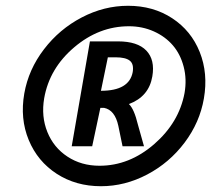

<svg xmlns="http://www.w3.org/2000/svg" viewBox="-20 -750 740 664"><path d="M422.9 -730Q509.8 -730 575.4 -687Q641.1 -644 670.7 -570.1Q700.2 -496.1 685.1 -409.2Q670.9 -326.7 618.4 -256.8Q565.9 -187 489 -146.5Q412.1 -106 329.1 -106Q242.7 -106 176.3 -148.9Q109.9 -191.9 79.3 -265.9Q48.8 -339.8 64 -426.8Q78.6 -509.8 132.1 -579.6Q185.5 -649.4 262.7 -689.7Q339.8 -730 422.9 -730ZM618.2 -428.2Q626.5 -476.1 615.2 -519.3Q604 -562.5 577.9 -593Q551.8 -623.5 512 -641.4Q472.2 -659.2 425.8 -659.2Q322.3 -659.2 236.6 -586.4Q150.9 -513.7 132.8 -410.2Q122.1 -347.2 143.8 -293.5Q165.5 -239.7 213.4 -208.3Q261.2 -176.8 324.2 -176.8Q427.2 -176.8 513.2 -251.5Q599.1 -326.2 618.2 -428.2ZM388.2 -606.9Q455.6 -606.9 486.1 -575Q516.6 -543 506.8 -485.8Q495.1 -416 425.8 -390.1Q443.8 -373.5 457 -318.8L478 -244.1H403.8L389.2 -314.9Q377.4 -369.6 339.8 -377H327.1L298.8 -244.1H228L291 -606.9ZM439 -501Q443.4 -528.8 428.7 -540.3Q414.1 -551.8 379.9 -551.8H353L329.1 -436Q427.2 -436 439 -501Z"/></svg>

Font: Stilu SemiBold
Style: Italic
Weight: 600
Italic angle: -10°
Designer: Genilson Lima Santos
Foundry: Genilson Lima Santos
Version: Version 1.200;PS 001.200;hotconv 1.0.88;makeotf.lib2.5.64775